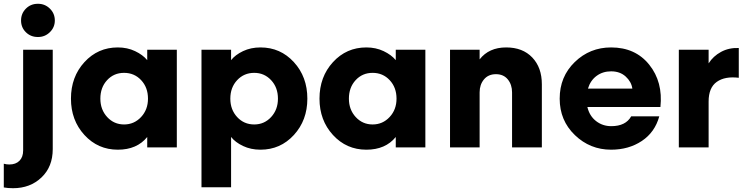

<svg xmlns="http://www.w3.org/2000/svg" viewBox="-57 -777 3942 1012"><path d="M144 -757Q180 -757 206 -731.5Q232 -706 232 -669Q232 -633 206 -607.5Q180 -582 144 -582H142Q105 -582 79.5 -607Q54 -632 54 -669Q54 -706 79.5 -731.5Q105 -757 142 -757ZM65 16V-515H221V9Q221 102 161.5 158.5Q102 215 12 215Q-16 215 -37 211V86Q-22 90 -8 90Q26 90 45.5 70.5Q65 51 65 16Z M564 12Q459 12 388 -65.5Q317 -143 317 -257Q317 -372 388 -449.5Q459 -527 564 -527Q614 -527 655 -507.5Q696 -488 719 -460V-515H875V0H719V-55Q665 12 564 12ZM723 -257Q723 -316 687 -354.5Q651 -393 597 -393Q543 -393 507.5 -354.5Q472 -316 472 -257Q472 -199 508 -160Q544 -121 597 -121Q650 -121 686.5 -160Q723 -199 723 -257Z M1316 -527Q1421 -527 1492 -449.5Q1563 -372 1563 -257Q1563 -143 1492 -65.5Q1421 12 1316 12Q1265 12 1224 -7.5Q1183 -27 1161 -55V210H1005V-515H1161V-460Q1183 -488 1224 -507.5Q1265 -527 1316 -527ZM1283 -393Q1229 -393 1193 -354.5Q1157 -316 1157 -257Q1157 -199 1193 -160Q1229 -121 1283 -121Q1336 -121 1372 -160Q1408 -199 1408 -257Q1408 -316 1372 -354.5Q1336 -393 1283 -393Z M1874 12Q1769 12 1698 -65.5Q1627 -143 1627 -257Q1627 -372 1698 -449.5Q1769 -527 1874 -527Q1924 -527 1965 -507.5Q2006 -488 2029 -460V-515H2185V0H2029V-55Q1975 12 1874 12ZM2033 -257Q2033 -316 1997 -354.5Q1961 -393 1907 -393Q1853 -393 1817.5 -354.5Q1782 -316 1782 -257Q1782 -199 1818 -160Q1854 -121 1907 -121Q1960 -121 1996.5 -160Q2033 -199 2033 -257Z M2471 -290V0H2315V-515H2471V-464Q2520 -527 2611 -527Q2698 -527 2748.5 -474Q2799 -421 2799 -333V0H2642V-290Q2642 -331 2619.5 -358.5Q2597 -386 2557 -386Q2517 -386 2494 -358.5Q2471 -331 2471 -290Z M3418 -164Q3395 -80 3326 -34Q3257 12 3164 12Q3053 12 2973 -65Q2893 -142 2893 -257Q2893 -373 2972.5 -450Q3052 -527 3164 -527Q3292 -527 3365 -436Q3438 -345 3424 -213H3039Q3050 -166 3084.5 -139Q3119 -112 3165 -112Q3241 -112 3270 -164ZM3164 -401Q3120 -401 3087.5 -377Q3055 -353 3042 -310H3276Q3271 -346 3241 -373.5Q3211 -401 3164 -401Z M3837 -524V-367Q3764 -376 3721 -345.5Q3678 -315 3678 -242V0H3521V-515H3678V-443Q3702 -481 3743.5 -503.5Q3785 -526 3837 -524Z"/></svg>

Font: Freely
Style: Bold
Weight: 700
Designer: Kris Sowersby
Foundry: Klim Type Foundry
Version: Version 1.006;hotconv 1.0.113;makeotfexe 2.5.65598;200799169